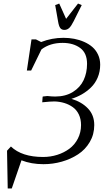

<svg xmlns="http://www.w3.org/2000/svg" viewBox="-20 -926 601 1092"><path d="M20 -68.8 42 -92.8Q104.5 -33.2 225.1 -33.2Q267.1 -33.2 305.7 -45.4Q344.2 -57.6 374.5 -80.1Q404.8 -102.5 422.9 -137.7Q440.9 -172.9 440.9 -214.8Q440.9 -248.5 428.5 -274.7Q416 -300.8 394.3 -316.4Q372.6 -332 346.2 -340.1Q319.8 -348.1 290 -349.1Q267.6 -349.1 220.2 -344.2L222.2 -372.1L223.1 -377L249 -379.9Q274.9 -377 293.9 -377Q352.5 -377 394.3 -402.8Q436 -428.7 455.6 -470.2Q475.1 -511.7 475.1 -563Q475.1 -624.5 435.8 -653.3Q396.5 -682.1 335.9 -682.1Q264.6 -682.1 215.8 -645L157.2 -524.9H132.8L159.2 -702.1H184.1L213.9 -687Q274.9 -710.9 340.8 -710.9Q372.6 -710.9 402.1 -705.3Q431.6 -699.7 458.7 -687.7Q485.8 -675.8 505.9 -658.2Q525.9 -640.6 537.8 -615Q549.8 -589.4 549.8 -558.1Q549.8 -518.6 535.6 -485.1Q521.5 -451.7 497.1 -428.2Q472.7 -404.8 445.1 -389.2Q417.5 -373.5 386.2 -363.8Q444.3 -346.7 480.2 -309.1Q516.1 -271.5 516.1 -214.8Q516.1 -161.6 490.7 -118.4Q465.3 -75.2 423.8 -48.1Q382.3 -21 331.5 -6.6Q280.8 7.8 227.1 7.8Q158.2 7.8 102.1 -14.2L46.9 146H23.9ZM293.9 -897 316.9 -905.8 356 -818.8 423.8 -905.8 444.8 -897 398.9 -805.2Q385.3 -777.8 373.5 -766.8Q361.8 -755.9 346.2 -755.9Q330.6 -755.9 322.5 -766.8Q314.5 -777.8 310.1 -805.2Z"/></svg>

Font: Dihjauti S
Style: Italic
Weight: 400
Italic angle: -9°
Designer: T. Christopher White
Version: Version 3.0.0